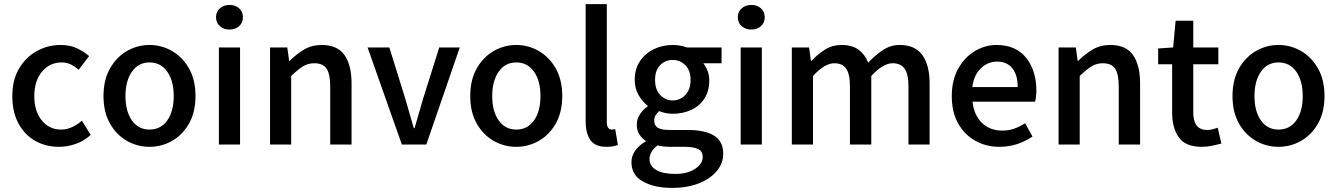

<svg xmlns="http://www.w3.org/2000/svg" viewBox="-20 -704 6511 935"><path d="M267 11Q203 11 151.5 -18Q100 -47 70 -102.5Q40 -158 40 -236Q40 -315 73 -370.5Q106 -426 159.5 -455.5Q213 -485 275 -485Q321 -485 354.5 -469Q388 -453 414 -431L363 -364Q344 -381 324 -390.5Q304 -400 281 -400Q222 -400 184.5 -355Q147 -310 147 -236Q147 -162 183.5 -117.5Q220 -73 277 -73Q306 -73 332 -85.5Q358 -98 379 -116L422 -47Q389 -17 348.5 -3Q308 11 267 11Z M708 11Q649 11 598 -18Q547 -47 515.5 -102.5Q484 -158 484 -236Q484 -315 515.5 -370.5Q547 -426 598 -455.5Q649 -485 708 -485Q767 -485 818 -455.5Q869 -426 900.5 -370.5Q932 -315 932 -236Q932 -158 900.5 -102.5Q869 -47 818 -18Q767 11 708 11ZM708 -73Q763 -73 794.5 -117.5Q826 -162 826 -236Q826 -310 794.5 -355Q763 -400 708 -400Q654 -400 622.5 -355Q591 -310 591 -236Q591 -162 622.5 -117.5Q654 -73 708 -73Z M1046 0V-473H1149V0ZM1098 -560Q1070 -560 1051 -576.5Q1032 -593 1032 -620Q1032 -647 1051 -663.5Q1070 -680 1098 -680Q1126 -680 1144.5 -663.5Q1163 -647 1163 -620Q1163 -593 1144.5 -576.5Q1126 -560 1098 -560Z M1295 0V-473H1379L1388 -408H1391Q1423 -440 1460.5 -462.5Q1498 -485 1547 -485Q1623 -485 1657.5 -436Q1692 -387 1692 -297V0H1588V-284Q1588 -344 1570 -370Q1552 -396 1511 -396Q1479 -396 1454 -380Q1429 -364 1398 -334V0Z M1937 0 1770 -473H1876L1954 -222Q1964 -187 1974.5 -151Q1985 -115 1995 -80H1999Q2009 -115 2019.5 -151Q2030 -187 2040 -222L2119 -473H2219L2056 0Z M2494 11Q2435 11 2384 -18Q2333 -47 2301.5 -102.5Q2270 -158 2270 -236Q2270 -315 2301.5 -370.5Q2333 -426 2384 -455.5Q2435 -485 2494 -485Q2553 -485 2604 -455.5Q2655 -426 2686.5 -370.5Q2718 -315 2718 -236Q2718 -158 2686.5 -102.5Q2655 -47 2604 -18Q2553 11 2494 11ZM2494 -73Q2549 -73 2580.5 -117.5Q2612 -162 2612 -236Q2612 -310 2580.5 -355Q2549 -400 2494 -400Q2440 -400 2408.5 -355Q2377 -310 2377 -236Q2377 -162 2408.5 -117.5Q2440 -73 2494 -73Z M2933 11Q2878 11 2855 -22Q2832 -55 2832 -115V-684H2935V-109Q2935 -89 2942.5 -81Q2950 -73 2958 -73Q2962 -73 2965.5 -73.5Q2969 -74 2976 -75L2989 2Q2979 6 2965.5 8.5Q2952 11 2933 11Z M3252 211Q3167 211 3111 180Q3055 149 3055 86Q3055 56 3073 30Q3091 4 3124 -15V-19Q3106 -30 3093.5 -49.5Q3081 -69 3081 -98Q3081 -125 3097 -148.5Q3113 -172 3134 -186V-189Q3109 -208 3090 -240.5Q3071 -273 3071 -315Q3071 -369 3097 -407Q3123 -445 3165 -465Q3207 -485 3256 -485Q3275 -485 3293 -481.5Q3311 -478 3325 -473H3494V-396H3405Q3417 -381 3425.5 -359.5Q3434 -338 3434 -312Q3434 -260 3410 -223.5Q3386 -187 3345.5 -168.5Q3305 -150 3256 -150Q3222 -150 3190 -163Q3179 -153 3172.5 -142.5Q3166 -132 3166 -115Q3166 -94 3182.5 -82.5Q3199 -71 3244 -71H3330Q3414 -71 3458 -43Q3502 -15 3502 44Q3502 91 3471 128.5Q3440 166 3384 188.5Q3328 211 3252 211ZM3256 -215Q3292 -215 3317.5 -241.5Q3343 -268 3343 -315Q3343 -361 3317.5 -386.5Q3292 -412 3256 -412Q3219 -412 3194.5 -386.5Q3170 -361 3170 -315Q3170 -268 3195 -241.5Q3220 -215 3256 -215ZM3268 143Q3327 143 3364.5 118.5Q3402 94 3402 61Q3402 32 3379.5 21.5Q3357 11 3315 11H3246Q3209 11 3182 4Q3161 20 3152 37Q3143 54 3143 71Q3143 105 3176 124Q3209 143 3268 143Z M3587 0V-473H3690V0ZM3639 -560Q3611 -560 3592 -576.5Q3573 -593 3573 -620Q3573 -647 3592 -663.5Q3611 -680 3639 -680Q3667 -680 3685.5 -663.5Q3704 -647 3704 -620Q3704 -593 3685.5 -576.5Q3667 -560 3639 -560Z M3836 0V-473H3920L3929 -408H3932Q3962 -440 3997.5 -462.5Q4033 -485 4078 -485Q4130 -485 4161 -462Q4192 -439 4208 -399Q4243 -436 4280 -460.5Q4317 -485 4361 -485Q4436 -485 4471.5 -436Q4507 -387 4507 -297V0H4404V-284Q4404 -344 4385 -370Q4366 -396 4327 -396Q4280 -396 4223 -334V0H4119V-284Q4119 -344 4100.5 -370Q4082 -396 4043 -396Q3996 -396 3939 -334V0Z M4847 11Q4782 11 4729.5 -18.5Q4677 -48 4646 -103Q4615 -158 4615 -236Q4615 -313 4646 -369Q4677 -425 4727 -455Q4777 -485 4832 -485Q4927 -485 4977 -422.5Q5027 -360 5027 -261Q5027 -245 5025 -231Q5023 -217 5021 -209H4716Q4723 -143 4762 -105.5Q4801 -68 4861 -68Q4892 -68 4919 -77.5Q4946 -87 4972 -104L5008 -39Q4974 -16 4933.5 -2.5Q4893 11 4847 11ZM4715 -280H4936Q4936 -339 4910 -371.5Q4884 -404 4835 -404Q4791 -404 4757 -372Q4723 -340 4715 -280Z M5135 0V-473H5219L5228 -408H5231Q5263 -440 5300.5 -462.5Q5338 -485 5387 -485Q5463 -485 5497.5 -436Q5532 -387 5532 -297V0H5428V-284Q5428 -344 5410 -370Q5392 -396 5351 -396Q5319 -396 5294 -380Q5269 -364 5238 -334V0Z M5833 11Q5753 11 5720.5 -35Q5688 -81 5688 -156V-391H5620V-468L5693 -473L5705 -603H5791V-473H5913V-391H5791V-156Q5791 -71 5859 -71Q5872 -71 5885.5 -74.5Q5899 -78 5910 -82L5928 -5Q5909 0 5884.5 5.5Q5860 11 5833 11Z M6206 11Q6147 11 6096 -18Q6045 -47 6013.5 -102.5Q5982 -158 5982 -236Q5982 -315 6013.5 -370.5Q6045 -426 6096 -455.5Q6147 -485 6206 -485Q6265 -485 6316 -455.5Q6367 -426 6398.5 -370.5Q6430 -315 6430 -236Q6430 -158 6398.5 -102.5Q6367 -47 6316 -18Q6265 11 6206 11ZM6206 -73Q6261 -73 6292.5 -117.5Q6324 -162 6324 -236Q6324 -310 6292.5 -355Q6261 -400 6206 -400Q6152 -400 6120.5 -355Q6089 -310 6089 -236Q6089 -162 6120.5 -117.5Q6152 -73 6206 -73Z"/></svg>

Font: Narnoor Medium
Style: Regular
Weight: 500
Designer: S. Sridhar Murthy
Foundry: SIL International
Version: Version 3.000